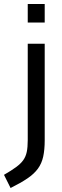

<svg xmlns="http://www.w3.org/2000/svg" viewBox="-69 -719 313 962"><path d="M-16 223 -49 157Q-11 135 12 118Q35 101 47.5 83.5Q60 66 65 42.5Q70 19 70 -17V-500H155V-16Q155 31 147.5 65.5Q140 100 121 126Q102 152 69 174.5Q36 197 -16 223ZM70 -606V-699H155V-606Z"/></svg>

Font: Cairo Play Medium
Style: Regular
Weight: 500
Version: Version 3.119